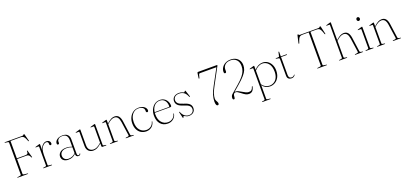

<svg xmlns="http://www.w3.org/2000/svg" viewBox="41 -2027 7556 3564"><g transform="rotate(-20 3819.0 -245.0)"><path d="M403.5 -700Q421 -700 429.2 -710.2Q437.5 -720.5 444.5 -720.5Q450 -720.5 452.5 -711L488.5 -576Q491 -568 484.5 -566.5Q478 -565 474.5 -573Q457 -620 442.2 -644.2Q427.5 -668.5 410 -677.2Q392.5 -686 366.5 -686H166.5V-342.5H335Q365.5 -342.5 378.5 -355.2Q391.5 -368 389 -403.5Q389 -412 394 -413Q400 -415.5 402.5 -405L440 -271.5Q442.5 -263.5 436.5 -262.5Q430.5 -261.5 427 -268Q410 -304 395.2 -316.2Q380.5 -328.5 352 -328.5H166.5V-35.5Q166.5 -20.5 190.5 -18L257.5 -11Q266.5 -10.5 266.5 -5Q266.5 0 258.5 0H61Q53 0 53 -5Q53 -10 62 -11L112 -18Q131.5 -20 131.5 -35.5V-664.5Q131.5 -680 112 -682L62 -689Q53 -690 53 -695Q53 -700 61 -700Z M660.5 -438.5V-324Q677 -387 712.2 -420.2Q747.5 -453.5 786.5 -453.5Q823 -453.5 843.5 -434.5Q864 -415.5 864 -387.5Q864 -374.5 857.8 -366.5Q851.5 -358.5 842 -358.5Q832.5 -358.5 826 -364.8Q819.5 -371 819.5 -384V-397Q819.5 -436.5 778.5 -436.5Q751 -436.5 723.8 -413.2Q696.5 -390 678.5 -345.2Q660.5 -300.5 660.5 -234.5V-34.5Q660.5 -19 679.5 -17L729 -12Q739 -11 739 -5Q739 0 730.5 0H572.5Q564.5 0 564.5 -5.5Q564.5 -10.5 574.5 -12L610.5 -17Q629.5 -19.5 629.5 -34V-402Q629.5 -413 619 -413H568.5Q560.5 -413 560.5 -417.5Q560.5 -421 568.5 -424L636.5 -444.5Q647 -448 652.5 -448Q660.5 -448 660.5 -438.5Z M931.5 -98Q931.5 -147.5 974 -181.8Q1016.5 -216 1091.5 -216Q1126 -216 1154.2 -210Q1182.5 -204 1206.5 -195V-319Q1206.5 -443 1101 -443Q1047.5 -443 1023 -420.2Q998.5 -397.5 998.5 -371.5V-346Q998.5 -333.5 991.8 -327.8Q985 -322 976 -322Q954.5 -322 954.5 -349.5Q954.5 -376 973 -400Q991.5 -424 1025.5 -439Q1059.5 -454 1106 -454Q1173 -454 1205.5 -421Q1238 -388 1238 -333V-47.5Q1238 -24.5 1245.2 -15.2Q1252.5 -6 1264 -6Q1277 -6 1283 -12Q1289 -18 1292 -25Q1294.5 -30 1298 -30Q1302 -30 1302 -24Q1302 -12.5 1291 -1.8Q1280 9 1259.5 9Q1207 9 1207 -51.5Q1147.5 9 1058.5 9Q1001.5 9 966.5 -19.8Q931.5 -48.5 931.5 -98ZM967 -103Q967 -59 995.5 -33.2Q1024 -7.5 1069.5 -7.5Q1107 -7.5 1142.8 -22Q1178.5 -36.5 1206.5 -66.5V-183.5Q1183 -192.5 1156.5 -198.5Q1130 -204.5 1099 -204.5Q1035.5 -204.5 1001.2 -176.2Q967 -148 967 -103Z M1425 -129.5V-402Q1425 -412.5 1414 -412.5H1363.5Q1355.5 -412.5 1355.5 -417Q1355.5 -421 1363.5 -423.5L1432.5 -444Q1443 -447.5 1448 -447.5Q1456.5 -447.5 1456.5 -438.5V-134Q1456.5 -71 1487.5 -40.8Q1518.5 -10.5 1567.5 -10.5Q1598 -10.5 1631.8 -26Q1665.5 -41.5 1705.5 -76.5L1717.5 -87V-402Q1717.5 -412.5 1707 -412.5H1656.5Q1648.5 -412.5 1648.5 -417Q1648.5 -421 1656.5 -423.5L1724.5 -444Q1735.5 -447.5 1740.5 -447.5Q1748.5 -447.5 1748.5 -438.5V-34.5Q1748.5 -19.5 1767.5 -17L1802 -12Q1812 -10.5 1812 -5Q1812 0 1803.5 0H1739Q1727 0 1722.2 -5.2Q1717.5 -10.5 1717.5 -25.5V-72.5L1712.5 -68.5Q1663 -24.5 1627 -8.2Q1591 8 1554.5 8Q1497.5 8 1461.2 -27.5Q1425 -63 1425 -129.5Z M1978 -438.5V-372L1984 -377.5Q2032.5 -420 2066 -436.8Q2099.5 -453.5 2134 -453.5Q2187 -453.5 2215.8 -418Q2244.5 -382.5 2254 -316L2292.5 -39.5Q2295.5 -19 2316.5 -15.5L2346.5 -11Q2355.5 -10 2355.5 -5Q2355.5 0 2347.5 0H2202.5Q2193.5 0 2193.5 -5Q2193.5 -10.5 2203.5 -12L2240.5 -17Q2264.5 -20 2261.5 -39.5L2222.5 -311.5Q2213.5 -374 2189.5 -404.5Q2165.5 -435 2121 -435Q2066.5 -435 1991 -369L1978 -358V-34.5Q1978 -19.5 1997 -17L2031.5 -12Q2041.5 -10.5 2041.5 -5Q2041.5 0 2033 0H1889.5Q1882 0 1882 -5Q1882 -9.5 1891 -11L1928 -17Q1947 -20 1947 -34V-402Q1947 -413 1936.5 -413H1886Q1878 -413 1878 -417.5Q1878 -421 1886 -424L1954 -444.5Q1964.5 -448 1970 -448Q1978 -448 1978 -438.5Z M2759.5 -348Q2759.5 -336 2753 -328Q2746.5 -320 2737 -320Q2727 -320 2720.5 -327Q2714 -334 2714 -346.5V-361.5Q2714 -397 2684.5 -419.8Q2655 -442.5 2602.5 -442.5Q2552 -442.5 2514.2 -415.2Q2476.5 -388 2455.5 -340.2Q2434.5 -292.5 2434.5 -231Q2434.5 -127 2484.5 -71Q2534.5 -15 2610 -15Q2663 -15 2701.8 -44.8Q2740.5 -74.5 2752.5 -124Q2753.5 -130.5 2759 -130.5Q2764.5 -130.5 2763.5 -124Q2751.5 -63 2706.8 -26.8Q2662 9.5 2600 9.5Q2541.5 9.5 2496.8 -18Q2452 -45.5 2426.8 -96.2Q2401.5 -147 2401.5 -218Q2401.5 -282.5 2427.5 -336.2Q2453.5 -390 2500.2 -422Q2547 -454 2609.5 -454Q2678.5 -454 2719 -422Q2759.5 -390 2759.5 -348Z M3191.5 -280Q3191.5 -261 3166.5 -261H2862Q2861 -247 2861 -232Q2861 -128 2910.2 -70.5Q2959.5 -13 3036 -13Q3089.5 -13 3129.8 -44.2Q3170 -75.5 3179 -124Q3180 -130.5 3185 -130.5Q3191.5 -130.5 3190.5 -123Q3181.5 -66 3135.5 -28Q3089.5 10 3025 10Q2934.5 10 2881.8 -50.2Q2829 -110.5 2829 -213.5Q2829 -280 2854 -334.8Q2879 -389.5 2923.8 -421.8Q2968.5 -454 3028.5 -454Q3076 -454 3112.8 -432Q3149.5 -410 3170.5 -370.8Q3191.5 -331.5 3191.5 -280ZM3025 -442Q2957.5 -442 2915.2 -395Q2873 -348 2863.5 -273H3140.5Q3156 -273 3156 -286.5Q3156 -356.5 3120.8 -399.2Q3085.5 -442 3025 -442Z M3444 -3Q3488.5 -3 3515.8 -27.8Q3543 -52.5 3543 -92.5Q3543 -131 3514.5 -157Q3486 -183 3411.5 -205.5Q3334.5 -228.5 3302.8 -261.8Q3271 -295 3271 -340Q3271 -391.5 3307.8 -423.2Q3344.5 -455 3407 -455Q3449 -455 3471 -443.8Q3493 -432.5 3503 -432.5Q3512.5 -432.5 3519 -443.8Q3525.5 -455 3531.5 -455Q3536 -455 3538.5 -448.5L3578 -330Q3582 -320 3575.5 -317.5Q3568.5 -314.5 3565 -322.5Q3537 -391 3497 -416.5Q3457 -442 3407 -442Q3353 -442 3323.8 -416.8Q3294.5 -391.5 3294.5 -349.5Q3294.5 -313.5 3322 -285.8Q3349.5 -258 3427 -235.5Q3502 -214 3534 -182.2Q3566 -150.5 3566 -100.5Q3566 -52.5 3532.8 -21.2Q3499.5 10 3441.5 10Q3415 10 3396.5 2.2Q3378 -5.5 3366 -13Q3354 -20.5 3346.5 -20.5Q3341.5 -20.5 3338.2 -13.2Q3335 -6 3332 1.5Q3329 9 3325 9Q3320 9 3319 3.5L3292 -106.5Q3288 -122 3293.5 -124Q3299.5 -126 3303.5 -115.5Q3329 -54 3367 -28.5Q3405 -3 3444 -3Z M4033.5 -22.5Q4032.5 7.5 4009 7.5Q3992.5 7.5 3982.5 -12.8Q3972.5 -33 3972.5 -77.5Q3972.5 -140.5 3993.5 -207.5Q4014.5 -274.5 4060 -357L4227 -666H3900.5Q3884 -666 3879.5 -650.5L3861 -583.5Q3858.5 -576 3851.5 -576Q3844.5 -576.5 3846 -586.5L3860.5 -687Q3862 -700 3878 -700H4247Q4255.5 -700 4255.5 -693Q4255.5 -690.5 4254.2 -686.8Q4253 -683 4248.5 -675L4075 -352Q4038 -285 4018.2 -228.2Q3998.5 -171.5 3998.5 -127Q3998.5 -104.5 4007.2 -86.5Q4016 -68.5 4024.8 -53Q4033.5 -37.5 4033.5 -22.5Z M4306.5 -25Q4306.5 -73 4342 -100.5L4484 -223.5Q4557.5 -286.5 4598.5 -336.8Q4639.5 -387 4656.2 -432.5Q4673 -478 4673 -527Q4673 -609.5 4628.8 -652.8Q4584.5 -696 4518.5 -696Q4442 -696 4404.2 -658.2Q4366.5 -620.5 4366.5 -569.5V-535Q4366.5 -505 4342.5 -505Q4320 -505 4320 -539Q4320 -583 4344.5 -622Q4369 -661 4414 -685.2Q4459 -709.5 4519.5 -709.5Q4580 -709.5 4622.2 -686Q4664.5 -662.5 4687 -622Q4709.5 -581.5 4709.5 -530.5Q4709.5 -482.5 4691.8 -438Q4674 -393.5 4628.2 -340.8Q4582.5 -288 4499 -216.5L4385.5 -118.5Q4394 -120 4403 -120Q4431 -120 4460.5 -105.8Q4490 -91.5 4520 -73Q4550 -54.5 4579.2 -40.5Q4608.5 -26.5 4635.5 -26.5Q4671 -26.5 4690.5 -43Q4710 -59.5 4722 -101.5Q4724 -108 4729.5 -107.5Q4736 -106.5 4734.5 -98.5Q4720.5 -38.5 4694.2 -15Q4668 8.5 4628 8.5Q4595 8.5 4564.8 -7Q4534.5 -22.5 4492.5 -56.5Q4459 -83.5 4438 -95.2Q4417 -107 4400.5 -107Q4376 -107 4363.8 -88.2Q4351.5 -69.5 4350.5 -23.5Q4349.5 7 4327.5 7Q4319 7 4312.8 -1Q4306.5 -9 4306.5 -25Z M4894 -442V-371Q4967 -454 5060.5 -454Q5113.5 -454 5156.2 -425.2Q5199 -396.5 5224 -346Q5249 -295.5 5249 -230Q5249 -154 5220.8 -100.2Q5192.5 -46.5 5146 -18Q5099.5 10.5 5044 10.5Q4949 10.5 4894 -67.5V199.5Q4894 215 4912.5 217L4962 222Q4972.5 223.5 4972.5 229Q4972.5 234 4963.5 234H4810Q4802 234 4802 229Q4802 223.5 4813 222L4844 217Q4862.5 214.5 4862.5 200.5V-405.5Q4862.5 -416.5 4852 -416.5H4801.5Q4793.5 -416.5 4793.5 -421Q4793.5 -424.5 4801.5 -427.5L4870 -448Q4880.5 -451.5 4885.5 -451.5Q4894 -451.5 4894 -442ZM5046.5 -438Q5009 -438 4969.8 -417.2Q4930.5 -396.5 4894 -355V-85.5Q4920.5 -47.5 4958 -26.8Q4995.5 -6 5037.5 -6Q5087 -6 5127 -30.2Q5167 -54.5 5190.8 -102.5Q5214.5 -150.5 5214.5 -220.5Q5214.5 -326 5166.2 -382Q5118 -438 5046.5 -438Z M5370.5 -425.5 5328.5 -432.5Q5315 -435.5 5315 -440.5Q5315 -445.5 5322 -445.5H5363.5Q5385 -445.5 5387.5 -458L5404 -532Q5406 -541.5 5412 -541.5Q5418.5 -541.5 5418.5 -535.5V-445.5H5530Q5538.5 -445.5 5538.5 -439.5Q5538.5 -432 5524 -432H5418.5V-78.5Q5418.5 -45 5433.2 -27.8Q5448 -10.5 5474 -10.5Q5503.5 -10.5 5515 -22.5Q5526.5 -34.5 5536.5 -43.5Q5542 -45 5541.5 -38Q5535.5 -20.5 5516.2 -7.2Q5497 6 5469 6Q5433 6 5410 -13.8Q5387 -33.5 5387 -74V-406.5Q5387 -422 5370.5 -425.5Z M5887.5 -700H6256.5Q6271.5 -700 6278.8 -710.2Q6286 -720.5 6294.5 -720.5Q6301.5 -720.5 6304 -710.5L6338 -562.5Q6340.5 -552 6334 -551Q6327 -550 6324 -558.5Q6305.5 -615.5 6290.8 -642.8Q6276 -670 6257.5 -678.2Q6239 -686.5 6209.5 -686.5H6091.5V-35.5Q6091.5 -20 6111 -18L6161 -11Q6170.5 -10 6170.5 -5Q6170.5 0 6162 0H5986Q5978 0 5978 -5Q5978 -10 5987 -11L6037 -18Q6057 -20 6057 -35.5V-686.5H5939Q5908.5 -686.5 5889.5 -677.8Q5870.5 -669 5856.2 -641.5Q5842 -614 5824.5 -558.5Q5821 -550 5814.5 -551Q5808 -552 5810.5 -562.5L5844 -710.5Q5847 -720.5 5854 -720.5Q5862 -720.5 5867.5 -710.2Q5873 -700 5887.5 -700Z M6506 -715.5V-372L6512 -377.5Q6560.5 -420 6594 -436.8Q6627.5 -453.5 6662 -453.5Q6715 -453.5 6743.8 -418Q6772.5 -382.5 6782 -316L6820.5 -39.5Q6823.5 -19 6844.5 -15.5L6874.5 -11Q6883.5 -10 6883.5 -5Q6883.5 0 6875.5 0H6730.5Q6721.5 0 6721.5 -5Q6721.5 -10.5 6731.5 -12L6768.5 -17Q6792.5 -20 6789.5 -39.5L6750.5 -311.5Q6741.5 -374 6717.5 -404.5Q6693.5 -435 6649 -435Q6594.5 -435 6519 -369L6506 -358V-34.5Q6506 -19.5 6525 -17L6559.5 -12Q6569.5 -10.5 6569.5 -5Q6569.5 0 6561 0H6417.5Q6410 0 6410 -5Q6410 -10.5 6421 -12L6456 -17Q6475 -20 6475 -34V-679Q6475 -689.5 6464.5 -689.5H6414Q6406 -689.5 6406 -694Q6406 -698.5 6414 -700.5L6482 -721Q6492.5 -724.5 6498 -724.5Q6506 -724.5 6506 -715.5Z M7004.5 -568.5Q6990.5 -568.5 6981 -579.2Q6971.5 -590 6971.5 -605Q6971.5 -620.5 6981.2 -631.2Q6991 -642 7004.5 -642Q7018.5 -642 7028.2 -631Q7038 -620 7038 -605Q7038 -590 7028.2 -579.2Q7018.5 -568.5 7004.5 -568.5ZM7027.5 -438.5V-34.5Q7027.5 -19.5 7046 -17L7081 -12Q7091 -10.5 7091 -5Q7091 0 7082.5 0H6939Q6931 0 6931 -5Q6931 -9.5 6940.5 -11L6977.5 -17Q6996 -20 6996 -34V-402Q6996 -413 6986 -413H6935.5Q6927 -413 6927 -417.5Q6927 -421 6935.5 -424L7003.5 -444.5Q7014 -448 7019.5 -448Q7027.5 -448 7027.5 -438.5Z M7255 -438.5V-372L7261 -377.5Q7309.5 -420 7343 -436.8Q7376.5 -453.5 7411 -453.5Q7464 -453.5 7492.8 -418Q7521.5 -382.5 7531 -316L7569.5 -39.5Q7572.5 -19 7593.5 -15.5L7623.5 -11Q7632.5 -10 7632.5 -5Q7632.5 0 7624.5 0H7479.5Q7470.5 0 7470.5 -5Q7470.5 -10.5 7480.5 -12L7517.5 -17Q7541.5 -20 7538.5 -39.5L7499.5 -311.5Q7490.5 -374 7466.5 -404.5Q7442.5 -435 7398 -435Q7343.5 -435 7268 -369L7255 -358V-34.5Q7255 -19.5 7274 -17L7308.5 -12Q7318.5 -10.5 7318.5 -5Q7318.5 0 7310 0H7166.5Q7159 0 7159 -5Q7159 -9.5 7168 -11L7205 -17Q7224 -20 7224 -34V-402Q7224 -413 7213.5 -413H7163Q7155 -413 7155 -417.5Q7155 -421 7163 -424L7231 -444.5Q7241.5 -448 7247 -448Q7255 -448 7255 -438.5Z"/></g></svg>

Font: Fraunces 72pt Thin
Style: Regular
Weight: 100
Version: Version 1.000;[b76b70a41]